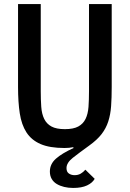

<svg xmlns="http://www.w3.org/2000/svg" viewBox="-20 -718 640 947"><path d="M181 -698V-269Q181 -226 183.5 -191Q186 -156 198 -131.5Q210 -107 234 -94Q258 -81 300 -81Q342 -81 366 -94Q390 -107 402 -131.5Q414 -156 416.5 -191Q419 -226 419 -269V-698H531V-289Q531 -236 528 -194.5Q525 -153 514 -119Q503 -85 481 -56.5Q459 -28 420 0Q370 36 339 60.5Q308 85 308 111Q308 130 320 138Q332 146 348 146Q365 146 378 138.5Q391 131 401 119L447 164Q436 184 409.5 196.5Q383 209 341 209Q317 209 296.5 204Q276 199 260 189.5Q244 180 235 164.5Q226 149 226 128Q226 91 256 64.5Q286 38 343 12L341 8Q322 12 298 12Q225 12 180 -7.5Q135 -27 110.5 -65Q86 -103 77.5 -159Q69 -215 69 -289V-698Z"/></svg>

Font: IBM Plex Mono Medium
Style: Regular
Weight: 500
Monospace: yes
Designer: Mike Abbink, Paul van der Laan, Pieter van Rosmalen
Foundry: Bold Monday
Version: Version 2.3